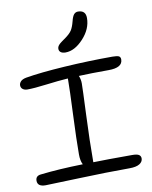

<svg xmlns="http://www.w3.org/2000/svg" viewBox="-94 -977 794 1003"><g transform="rotate(-10 303.5 -476.0)"><path d="M289.1 -709Q272.9 -709 263.9 -715.6Q254.9 -722.2 254.9 -733.9Q254.9 -736.8 255.4 -739.7Q255.9 -742.7 257.3 -745.4Q258.8 -748 260 -750.2Q261.2 -752.4 264.2 -755.4Q267.1 -758.3 268.8 -760Q270.5 -761.7 275.1 -765.1Q279.8 -768.6 282 -770.3Q284.2 -772 290 -776.1Q295.9 -780.3 298.8 -782.2Q324.7 -800.8 335 -816.7Q345.2 -832.5 353 -862.8Q359.4 -888.7 367.9 -898.4Q376.5 -908.2 389.2 -908.2Q430.2 -908.2 430.2 -867.2Q430.2 -809.1 383.8 -759Q337.4 -709 289.1 -709ZM65.9 -43.9Q22.9 -43.9 22.9 -75.2Q22.9 -101.6 51.8 -104Q146.5 -115.2 275.9 -118.2Q265.1 -138.7 265.1 -171.9Q265.1 -249 271 -383.1Q276.9 -517.1 276.9 -564V-573.2Q226.1 -569.8 160.4 -561.5Q94.7 -553.2 59.1 -553.2Q44.4 -553.2 34.7 -560.5Q24.9 -567.9 24.9 -581.1Q24.9 -591.8 33.9 -601.6Q43 -611.3 64 -615.2Q141.1 -628.4 270.3 -636.7Q399.4 -645 525.9 -645Q550.8 -645 559.8 -640.4Q568.8 -635.7 568.8 -623Q568.8 -579.1 494.1 -579.1Q400.4 -579.1 335.9 -576.2Q344.2 -557.1 344.2 -535.2Q344.2 -509.8 338.1 -369.6Q332 -229.5 332 -124V-119.1Q397 -121.1 538.1 -121.1Q564 -121.1 574 -114.5Q584 -107.9 584 -95.2Q584 -77.6 566.4 -66.4Q548.8 -55.2 513.2 -55.2Q394 -55.2 240 -49.6Q85.9 -43.9 65.9 -43.9Z"/></g></svg>

Font: Shantell Sans Irregular
Style: Regular
Weight: 300
Designer: Stephen Nixon, Anya Danilova, Shantell Martin
Foundry: Arrow Type
Version: Version 1.006;[9816181b4]